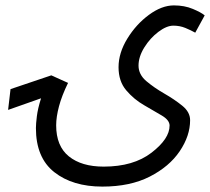

<svg xmlns="http://www.w3.org/2000/svg" viewBox="-20 -504 778 711"><path d="M359 187Q462 187 534.5 150Q607 113 645.5 56Q684 -1 684 -59Q684 -89 655 -112.5Q626 -136 588.5 -157.5Q551 -179 522 -203.5Q493 -228 493 -261Q493 -294 514.5 -328.5Q536 -363 566.5 -386Q597 -409 622 -409Q646 -409 666.5 -400.5Q687 -392 703 -383L738 -447Q725 -458 694 -471Q663 -484 624 -484Q579 -484 531.5 -449Q484 -414 451.5 -361Q419 -308 419 -255Q419 -203 447.5 -169.5Q476 -136 513.5 -114.5Q551 -93 579.5 -76Q608 -59 608 -39Q608 10 541 61.5Q474 113 364 113Q282 113 235 75Q188 37 188 -40Q188 -71 198.5 -110.5Q209 -150 232 -197L170 -225L19 -174L10 -97L132 -140Q120 -102 116.5 -73.5Q113 -45 113 -30Q113 80 181 133.5Q249 187 359 187Z"/></svg>

Font: Noto Sans Arabic Condensed
Style: Regular
Weight: 400
Width: 3
Designer: Nadine Chahine
Foundry: Monotype Imaging Inc.
Version: 1.001